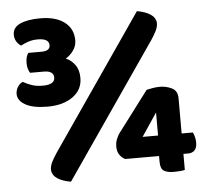

<svg xmlns="http://www.w3.org/2000/svg" viewBox="-48 -672 782 730"><g transform="rotate(-5 343.0 -307.5)"><path d="M125 -495Q158 -495 158 -517Q158 -543 115 -543Q95 -543 79 -537.5Q63 -532 50 -525Q26 -541 26 -569Q26 -596 54.5 -609Q83 -622 131 -622Q191 -622 224 -596.5Q257 -571 257 -527Q257 -506 244.5 -488.5Q232 -471 215 -461Q235 -453 249.5 -433.5Q264 -414 264 -383Q264 -338 227 -311.5Q190 -285 131 -285Q75 -285 46 -301.5Q17 -318 17 -343Q17 -357 24.5 -369.5Q32 -382 44 -387Q60 -378 77.5 -372Q95 -366 119 -366Q165 -366 165 -393Q165 -419 127 -419H75Q71 -425 68 -434.5Q65 -444 65 -456Q65 -470 67.5 -479Q70 -488 75 -495ZM500 -617Q531 -612 550.5 -599.5Q570 -587 572 -566Q572 -551 564.5 -536Q557 -521 545 -503L194 7Q163 2 143.5 -10.5Q124 -23 122 -44Q122 -59 129.5 -74Q137 -89 149 -107ZM629 -139H672Q675 -133 678 -122.5Q681 -112 681 -100Q681 -79 671.5 -70Q662 -61 648 -61H629V0Q623 2 611 3Q599 4 587 4Q563 4 549.5 -4Q536 -12 536 -39V-61H407Q394 -67 385.5 -79.5Q377 -92 377 -111Q377 -125 381 -135.5Q385 -146 391 -157L511 -316Q521 -318 534 -320.5Q547 -323 562 -323Q586 -323 607.5 -312.5Q629 -302 629 -273ZM539 -227 480 -139H539Z"/></g></svg>

Font: Baloo
Style: Regular
Weight: 400
Designer: Sarang Kulkarni and Ek Type
Foundry: Ek Type
Version: Version 1.443;PS 1.000;hotconv 16.6.51;makeotf.lib2.5.65220;